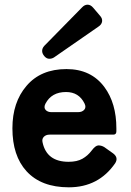

<svg xmlns="http://www.w3.org/2000/svg" viewBox="-20 -789 560 820"><path d="M211 -544Q202 -538 190.5 -538Q179 -538 169.5 -549Q160 -560 160 -571.5Q160 -583 169 -593L330 -757Q341 -769 354 -769Q367 -769 378 -756L407 -722Q418 -710 416 -697Q414 -684 400 -675ZM472 -92Q401 11 274 11Q156 11 93 -58Q33 -124 33 -241Q33 -352 93 -422Q154 -494 264 -494Q369 -494 426 -417Q477 -348 477 -241V-228Q477 -214 464 -214H192Q176 -214 167 -204.5Q158 -195 162 -180Q180 -98 273 -98Q309 -98 332 -111Q355 -124 371.5 -146Q388 -168 400.5 -168Q413 -168 425 -161L463 -134Q487 -116 472 -92ZM200 -310H313Q331 -310 340 -320.5Q349 -331 341 -347Q317 -396 262 -396Q200 -396 174 -346Q166 -330 174.5 -320Q183 -310 200 -310Z"/></svg>

Font: Tsunagi Gothic Black
Style: Regular
Weight: 900
Designer: Yoshimichi Ohira
Foundry: Positype
Version: Version 1.001